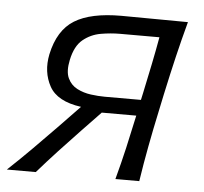

<svg xmlns="http://www.w3.org/2000/svg" viewBox="-58 -541 623 585"><g transform="rotate(5 253.0 -248.5)"><path d="M-16.5 0Q21.5 -35.5 57.2 -71.5Q93 -107.5 126.5 -142L192 -210Q118.5 -220 94.8 -263.2Q71 -306.5 82 -361Q98 -436 147.5 -466.5Q197 -497 290 -497Q343 -497 400.5 -496.2Q458 -495.5 494 -495.5Q479 -440 466.5 -387.2Q454 -334.5 440 -269.5L429.5 -219.5Q416.5 -159 406.8 -107.2Q397 -55.5 388.5 0H315.5Q329 -50 339.8 -97Q350.5 -144 362 -198H256.5L198.5 -137.5Q166 -103.5 133.8 -68.8Q101.5 -34 72 0ZM261 -247H372L377 -270Q387 -317 395.5 -358.5Q404 -400 411.5 -442H291.5Q263 -442 232.5 -436.8Q202 -431.5 178.2 -412Q154.5 -392.5 145.5 -349.5Q138 -314 147.5 -293.5Q157 -273 176.5 -263Q196 -253 218.8 -250Q241.5 -247 261 -247Z"/></g></svg>

Font: Commissioner Flair Light
Style: Italic
Weight: 300
Italic angle: -12°
Designer: Kostas Bartsokas
Foundry: Kostas Bartsokas
Version: Version 1.000; ttfautohint (v1.8.3)